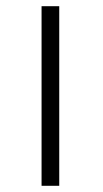

<svg xmlns="http://www.w3.org/2000/svg" viewBox="-20 -592 331 619"><path d="M114 7H171V-572H114Z"/></svg>

Font: Libertinus Serif
Style: Regular
Weight: 400
Designer: Philipp H. Poll, Khaled Hosny
Foundry: Caleb Maclennan
Version: Version 7.050;RELEASE